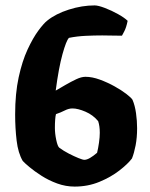

<svg xmlns="http://www.w3.org/2000/svg" viewBox="-20 -690 554 710"><path d="M256 0Q223 0 191.5 -11.5Q160 -23 133.5 -40Q107 -57 88.5 -72.5Q70 -88 64 -95Q47 -124 41.5 -170Q36 -216 36 -267Q36 -344 49 -404Q62 -464 82 -507Q102 -550 122 -577Q142 -604 155 -614Q186 -639 234.5 -654.5Q283 -670 330 -670Q343 -670 368 -660.5Q393 -651 417 -637.5Q441 -624 452 -613Q447 -588 439.5 -574Q432 -560 431 -558Q411 -558 393 -558.5Q375 -559 358 -559Q329 -559 297 -557.5Q265 -556 235 -550Q225 -540 211 -489.5Q197 -439 186 -355Q203 -365 223 -376.5Q243 -388 262 -397Q281 -406 296 -406Q321 -406 349.5 -395.5Q378 -385 404 -370.5Q430 -356 448 -342Q466 -328 470 -321Q479 -300 483 -271.5Q487 -243 487 -216Q487 -181 481.5 -152.5Q476 -124 468 -104Q453 -84 421.5 -59.5Q390 -35 347.5 -17.5Q305 0 256 0ZM292 -99Q301 -99 313 -106Q325 -113 339 -125Q343 -141 346 -162Q349 -183 349 -199Q349 -224 343 -242Q324 -265 296 -277Q268 -289 248 -289Q234 -289 219.5 -281.5Q205 -274 187 -268Q185 -261 184 -247.5Q183 -234 183 -217Q183 -196 188 -172.5Q193 -149 199 -144Q215 -132 234.5 -122Q254 -112 270 -105.5Q286 -99 292 -99Z"/></svg>

Font: Texturina ExtraBold
Style: Regular
Weight: 800
Designer: Guillermo Torres Carreño
Foundry: Omnibus-Type
Version: Version 1.002; ttfautohint (v1.8.3)